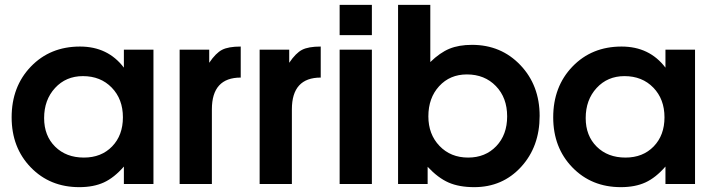

<svg xmlns="http://www.w3.org/2000/svg" viewBox="-20 -759 2941 792"><path d="M28 -275Q28 -402 107.5 -484.5Q187 -567 310 -567Q425 -567 491 -480V-554H613V0H491V-72Q451 -26 408.5 -6.5Q366 13 307 13Q186 13 107 -68.5Q28 -150 28 -275ZM162 -272Q162 -199 207.5 -154Q253 -109 326 -109Q398 -109 442.5 -155Q487 -201 487 -275Q487 -350 441 -397.5Q395 -445 322 -445Q252 -445 207 -396Q162 -347 162 -272Z M721 0V-554H843V-500Q870 -540 896 -553.5Q922 -567 973 -567V-439Q854 -439 854 -308V0Z M1051 0V-554H1173V-500Q1200 -540 1226 -553.5Q1252 -567 1303 -567V-439Q1184 -439 1184 -308V0Z M1381 0V-554H1514V0ZM1381 -614V-739H1514V-614Z M1622 0V-739H1755V-503Q1795 -542 1834 -558Q1873 -574 1927 -574Q2047 -574 2126.5 -490.5Q2206 -407 2206 -281Q2206 -154 2129.5 -70.5Q2053 13 1936 13Q1874 13 1830.5 -6Q1787 -25 1744 -71V0ZM1911 -109Q1982 -109 2027 -156Q2072 -203 2072 -279Q2072 -356 2025.5 -404Q1979 -452 1906 -452Q1836 -452 1791.5 -403.5Q1747 -355 1747 -279Q1747 -205 1793 -157Q1839 -109 1911 -109Z M2262 -275Q2262 -402 2341.5 -484.5Q2421 -567 2544 -567Q2659 -567 2725 -480V-554H2847V0H2725V-72Q2685 -26 2642.5 -6.5Q2600 13 2541 13Q2420 13 2341 -68.5Q2262 -150 2262 -275ZM2396 -272Q2396 -199 2441.5 -154Q2487 -109 2560 -109Q2632 -109 2676.5 -155Q2721 -201 2721 -275Q2721 -350 2675 -397.5Q2629 -445 2556 -445Q2486 -445 2441 -396Q2396 -347 2396 -272Z"/></svg>

Font: Involve
Style: Bold
Weight: 700
Designer: Stefan Peev
Foundry: Context Ltd.
Version: Version 1.001